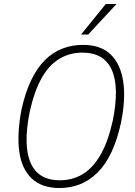

<svg xmlns="http://www.w3.org/2000/svg" viewBox="-20 -939 681 967"><path d="M279 8Q191 8 140 -40Q89 -88 77 -176Q65 -264 88 -386Q107 -472 136.5 -534Q166 -596 205.5 -635.5Q245 -675 293.5 -694Q342 -713 398 -713Q487 -713 537 -665Q587 -617 600.5 -529Q614 -441 589 -319Q570 -233 540.5 -171Q511 -109 471 -69.5Q431 -30 383 -11Q335 8 279 8ZM281 -31Q346 -31 397.5 -62.5Q449 -94 487 -160.5Q525 -227 548 -332Q582 -500 543 -587Q504 -674 395 -674Q331 -674 278.5 -642.5Q226 -611 189 -544.5Q152 -478 129 -373Q96 -205 134.5 -118Q173 -31 281 -31ZM388 -765 513 -919H567L424 -765Z"/></svg>

Font: Nunito Sans 10pt Condensed ExtraLight
Style: Italic
Weight: 250
Width: 3
Italic angle: -9°
Designer: Vernon Adams
Foundry: Vernon Adams
Version: Version 3.101;gftools[0.9.27]